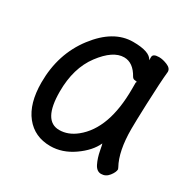

<svg xmlns="http://www.w3.org/2000/svg" viewBox="-123 -610 746 752"><g transform="rotate(30 250.0 -234.0)"><path d="M195 24Q124 24 82.5 -28Q41 -80 41 -175Q41 -304 113 -398Q185 -492 273 -492Q349 -492 363 -461V-475Q363 -491 391 -491Q408 -491 428.5 -482.5Q449 -474 449 -458Q444 -411 440 -306Q437 -225 437 -193Q437 -93 468 -37L471 -30Q471 -17 457 1Q443 19 422 19Q402 19 390.5 -4.5Q379 -28 373.5 -57.5Q368 -87 367 -87Q348 -45 298.5 -10.5Q249 24 195 24ZM194 -48Q234 -48 270 -77Q361 -150 361 -330V-359Q363 -361 363 -362Q363 -365 354.5 -365Q346 -365 341 -373Q314 -422 273 -422Q223 -422 172 -354Q121 -286 121 -180Q121 -48 194 -48Z"/></g></svg>

Font: LXGW WenKai Mono Medium
Style: Regular
Weight: 500
Monospace: yes
Designer: LXGW / Fontworks Inc.
Foundry: LXGW / Fontworks Inc.
Version: Version 1.520; June 14, 2025